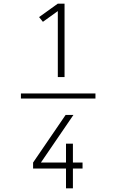

<svg xmlns="http://www.w3.org/2000/svg" viewBox="-20 -868 640 1056"><path d="M95 -326V-354H505V-326ZM298 -444V-807L216 -748L195 -774L298 -848H335V-444ZM343 168V59H162V26L341 -236H384L205 26H343V-78H381V26H434V59H381V168Z"/></svg>

Font: Iosevka Extralight Extended
Style: Regular
Weight: 200
Width: 7
Monospace: yes
Designer: Belleve Invis
Foundry: Belleve Invis
Version: Version 32.5.0; ttfautohint (v1.8.4)